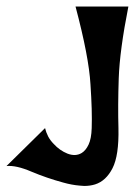

<svg xmlns="http://www.w3.org/2000/svg" viewBox="-37 -582 423 603"><path d="M366.2 -561.5Q338.9 -423.8 335.9 -335.9Q333 -249 335 -179.7Q336.9 -93.8 316.4 -53.7Q295.9 -13.7 261.7 -2.9Q246.1 2 227.5 2Q221.7 2 213.9 1Q188.5 -1 161.1 -8.8Q110.4 -22.5 61.5 -43Q13.7 -63.5 -16.6 -60.5Q24.4 -100.6 104.5 -179.7Q107.4 -167 114.3 -153.3Q121.1 -140.6 131.8 -129.9Q150.4 -109.4 174.8 -99.6Q200.2 -89.8 219.7 -101.6Q232.4 -109.4 241.2 -127.9Q250 -146.5 251 -179.7Q252.9 -232.4 247.1 -317.4Q242.2 -403.3 200.2 -561.5Q242.2 -561.5 283.2 -561.5Q325.2 -561.5 366.2 -561.5Z"/></svg>

Font: Urkiola
Style: Regular
Weight: 400
Designer: Eneko Palencia
Version: Version 1.0